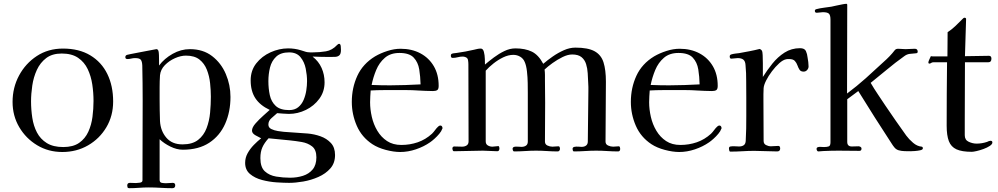

<svg xmlns="http://www.w3.org/2000/svg" viewBox="-20 -794 5238 1008"><path d="M471 -264Q471 -307 464.5 -350.5Q458 -394 440.5 -431Q423 -468 390 -490.5Q357 -513 304 -513Q254 -513 222.5 -489Q191 -465 173.5 -427Q156 -389 149.5 -345Q143 -301 143 -262Q143 -219 149.5 -176Q156 -133 174 -98.5Q192 -64 225.5 -43Q259 -22 312 -22Q364 -22 395.5 -44Q427 -66 443.5 -102Q460 -138 465.5 -180.5Q471 -223 471 -264ZM574 -261Q574 -186 538.5 -126Q503 -66 442.5 -31Q382 4 307 4Q234 4 175 -31.5Q116 -67 81 -126.5Q46 -186 46 -259Q46 -334 80 -397.5Q114 -461 173.5 -500Q233 -539 311 -539Q395 -539 454 -503.5Q513 -468 543.5 -405.5Q574 -343 574 -261Z M1087 -286Q1087 -320 1083 -357.5Q1079 -395 1066 -428Q1053 -461 1027 -481.5Q1001 -502 956 -502Q929 -502 898.5 -488.5Q868 -475 845.5 -452Q823 -429 820 -399Q818 -368 818 -336Q818 -304 818 -272Q818 -244 818.5 -215.5Q819 -187 820 -158Q823 -107 853 -71.5Q883 -36 938 -36Q990 -36 1020 -59.5Q1050 -83 1064.5 -121Q1079 -159 1083 -202.5Q1087 -246 1087 -286ZM1190 -285Q1190 -207 1162 -144Q1134 -81 1078.5 -44.5Q1023 -8 940 -8Q908 -8 874.5 -24.5Q841 -41 818 -63V150Q818 164 829.5 166Q841 168 851 168Q860 168 869 167Q878 166 887 166Q900 166 900 179Q900 194 885 194Q854 194 823 192Q792 190 761 190Q735 190 709.5 192Q684 194 658 194Q651 194 649.5 189Q648 184 648 180Q648 166 662 166Q670 166 678 166.5Q686 167 694 167Q701 167 714.5 165Q728 163 728 153Q728 49 728.5 -56Q729 -161 729 -265Q729 -312 728.5 -358Q728 -404 727 -450Q726 -472 719 -480.5Q712 -489 689 -489Q679 -489 669 -486.5Q659 -484 649 -484Q638 -484 638 -494Q638 -503 647 -506Q649 -507 665 -510Q681 -513 703.5 -517.5Q726 -522 748 -526Q770 -530 785 -533Q800 -536 801 -536Q809 -536 812 -526Q814 -520 814.5 -504.5Q815 -489 815 -473.5Q815 -458 815 -450Q843 -487 886.5 -511.5Q930 -536 977 -536Q1046 -536 1093.5 -499.5Q1141 -463 1165.5 -405.5Q1190 -348 1190 -285Z M1641 32Q1641 -8 1618.5 -25.5Q1596 -43 1564 -48.5Q1532 -54 1502 -57L1390 -68Q1368 -44 1357.5 -20.5Q1347 3 1347 36Q1347 84 1370.5 105.5Q1394 127 1430 133Q1466 139 1503 139Q1539 139 1570.5 129Q1602 119 1621.5 95.5Q1641 72 1641 32ZM1592 -368Q1592 -399 1585 -434Q1578 -469 1557.5 -494Q1537 -519 1498 -519Q1454 -519 1430 -496.5Q1406 -474 1397.5 -439.5Q1389 -405 1389 -368Q1389 -329 1396.5 -294.5Q1404 -260 1427.5 -238Q1451 -216 1498 -216Q1527 -216 1545.5 -231Q1564 -246 1574 -269.5Q1584 -293 1588 -319Q1592 -345 1592 -368ZM1770 -532Q1770 -511 1761.5 -503.5Q1753 -496 1739.5 -495.5Q1726 -495 1711 -495Q1689 -495 1666.5 -495.5Q1644 -496 1621 -497Q1653 -472 1668.5 -437Q1684 -402 1684 -362Q1684 -313 1656.5 -275.5Q1629 -238 1586 -217Q1543 -196 1497 -196Q1481 -196 1466 -197.5Q1451 -199 1435 -200Q1422 -188 1405.5 -174Q1389 -160 1389 -140Q1389 -124 1404.5 -116.5Q1420 -109 1439 -106Q1458 -103 1469 -102L1596 -93Q1630 -90 1662.5 -78.5Q1695 -67 1717 -43.5Q1739 -20 1739 20Q1739 62 1714.5 90Q1690 118 1651.5 135Q1613 152 1572 159Q1531 166 1498 166Q1472 166 1433 163.5Q1394 161 1356 151Q1318 141 1292.5 119.5Q1267 98 1267 61Q1267 34 1280 10.5Q1293 -13 1312.5 -33Q1332 -53 1351 -68Q1340 -73 1321.5 -83.5Q1303 -94 1303 -108Q1303 -125 1321.5 -146Q1340 -167 1362 -186.5Q1384 -206 1396 -217Q1345 -241 1320.5 -278.5Q1296 -316 1296 -372Q1296 -424 1325.5 -461.5Q1355 -499 1400.5 -519.5Q1446 -540 1493 -540Q1510 -540 1527 -537.5Q1544 -535 1560 -530Q1568 -528 1577.5 -524.5Q1587 -521 1595 -520Q1602 -519 1608.5 -519Q1615 -519 1622 -519Q1658 -519 1691 -524.5Q1724 -530 1750 -558Q1756 -564 1760 -564Q1768 -564 1769 -550.5Q1770 -537 1770 -532Z M2188 -351Q2187 -392 2181 -429.5Q2175 -467 2152 -491.5Q2129 -516 2077 -516Q2030 -516 2000.5 -490.5Q1971 -465 1955 -426.5Q1939 -388 1931 -348Q1956 -347 1980 -346.5Q2004 -346 2028 -346Q2068 -346 2108 -347.5Q2148 -349 2188 -351ZM2303 -122Q2303 -117 2301 -116Q2298 -106 2286.5 -92Q2275 -78 2261 -65.5Q2247 -53 2238 -47Q2205 -24 2163.5 -10Q2122 4 2081 4Q2047 4 2005.5 -7Q1964 -18 1935 -37Q1879 -74 1853 -134Q1827 -194 1827 -259Q1827 -333 1856 -396Q1885 -459 1949 -498Q1978 -515 2014 -526.5Q2050 -538 2083 -538Q2142 -538 2187 -514Q2232 -490 2257.5 -446.5Q2283 -403 2283 -343Q2283 -326 2275.5 -321Q2268 -316 2253 -316Q2233 -316 2213 -317Q2193 -318 2173 -319Q2145 -321 2117.5 -321Q2090 -321 2062 -321Q2028 -321 1994 -321Q1960 -321 1926 -319Q1925 -303 1924 -288Q1923 -273 1923 -257Q1923 -220 1932 -180.5Q1941 -141 1961 -107.5Q1981 -74 2012 -53.5Q2043 -33 2087 -33Q2132 -33 2173 -47Q2214 -61 2248 -92Q2257 -101 2264.5 -111.5Q2272 -122 2281 -130Q2286 -135 2292 -135Q2297 -135 2300 -131Q2303 -127 2303 -122Z M3236 -13Q3236 1 3225 1Q3197 1 3168 -1Q3139 -3 3110 -3Q3081 -3 3051.5 -1Q3022 1 2993 1Q2989 1 2987.5 -4Q2986 -9 2986 -12Q2986 -21 2995.5 -23Q3005 -25 3016.5 -24Q3028 -23 3034 -23Q3048 -23 3057 -30Q3066 -37 3066 -51Q3066 -118 3067.5 -184Q3069 -250 3069 -316Q3069 -327 3069 -338Q3069 -349 3068 -360Q3067 -384 3065.5 -409.5Q3064 -435 3057 -457.5Q3050 -480 3033 -494Q3016 -508 2984 -508Q2961 -508 2933.5 -494.5Q2906 -481 2881 -463Q2856 -445 2839 -429Q2841 -415 2841 -400.5Q2841 -386 2841 -372Q2841 -343 2841.5 -313.5Q2842 -284 2842 -255Q2842 -204 2841.5 -153Q2841 -102 2841 -51Q2841 -36 2854 -30Q2867 -24 2880 -24Q2888 -24 2896.5 -25Q2905 -26 2912 -26Q2917 -26 2918.5 -21Q2920 -16 2920 -13Q2920 -8 2917 -3.5Q2914 1 2908 1Q2880 1 2851.5 -1Q2823 -3 2794 -3Q2766 -3 2737 -1Q2708 1 2679 1Q2675 1 2673 -4Q2671 -9 2671 -12Q2671 -20 2679 -23Q2687 -25 2698.5 -24Q2710 -23 2718 -23Q2732 -23 2741.5 -29.5Q2751 -36 2751 -51V-306Q2751 -327 2750.5 -358Q2750 -389 2746.5 -419.5Q2743 -450 2735 -468Q2728 -486 2711.5 -496Q2695 -506 2675 -506Q2649 -506 2622 -493Q2595 -480 2571 -461Q2547 -442 2530 -423V-52Q2530 -37 2541 -30.5Q2552 -24 2565 -24Q2573 -24 2581 -25.5Q2589 -27 2596 -27Q2600 -27 2601 -21.5Q2602 -16 2602 -14Q2602 -9 2599.5 -4.5Q2597 0 2591 0Q2572 0 2553 -1.5Q2534 -3 2515 -3Q2477 -3 2439 -1.5Q2401 0 2363 0Q2359 0 2357 -5Q2355 -10 2355 -13Q2355 -25 2365 -25Q2376 -25 2386 -24.5Q2396 -24 2406 -24Q2420 -24 2430 -30.5Q2440 -37 2440 -52Q2440 -153 2439.5 -254.5Q2439 -356 2439 -457Q2439 -468 2437 -479Q2435 -490 2424 -494Q2417 -497 2409 -497Q2396 -497 2383 -493.5Q2370 -490 2356 -490Q2347 -490 2347 -502Q2347 -510 2353 -512Q2358 -514 2364.5 -514.5Q2371 -515 2377 -516Q2400 -519 2423.5 -523.5Q2447 -528 2469 -533Q2477 -535 2486 -537Q2495 -539 2504 -539Q2516 -539 2520.5 -521.5Q2525 -504 2525.5 -484Q2526 -464 2526 -455Q2547 -473 2573 -492.5Q2599 -512 2628 -526Q2657 -540 2686 -540Q2737 -540 2772 -523Q2807 -506 2832 -459Q2854 -478 2882 -497.5Q2910 -517 2940.5 -530.5Q2971 -544 3001 -544Q3067 -544 3101.5 -525Q3136 -506 3148.5 -466.5Q3161 -427 3161 -365Q3161 -287 3160 -208.5Q3159 -130 3159 -51Q3159 -36 3172.5 -30Q3186 -24 3199 -24Q3207 -24 3214.5 -25Q3222 -26 3229 -26Q3233 -26 3234.5 -21Q3236 -16 3236 -13Z M3653 -351Q3652 -392 3646 -429.5Q3640 -467 3617 -491.5Q3594 -516 3542 -516Q3495 -516 3465.5 -490.5Q3436 -465 3420 -426.5Q3404 -388 3396 -348Q3421 -347 3445 -346.5Q3469 -346 3493 -346Q3533 -346 3573 -347.5Q3613 -349 3653 -351ZM3768 -122Q3768 -117 3766 -116Q3763 -106 3751.5 -92Q3740 -78 3726 -65.5Q3712 -53 3703 -47Q3670 -24 3628.5 -10Q3587 4 3546 4Q3512 4 3470.5 -7Q3429 -18 3400 -37Q3344 -74 3318 -134Q3292 -194 3292 -259Q3292 -333 3321 -396Q3350 -459 3414 -498Q3443 -515 3479 -526.5Q3515 -538 3548 -538Q3607 -538 3652 -514Q3697 -490 3722.5 -446.5Q3748 -403 3748 -343Q3748 -326 3740.5 -321Q3733 -316 3718 -316Q3698 -316 3678 -317Q3658 -318 3638 -319Q3610 -321 3582.5 -321Q3555 -321 3527 -321Q3493 -321 3459 -321Q3425 -321 3391 -319Q3390 -303 3389 -288Q3388 -273 3388 -257Q3388 -220 3397 -180.5Q3406 -141 3426 -107.5Q3446 -74 3477 -53.5Q3508 -33 3552 -33Q3597 -33 3638 -47Q3679 -61 3713 -92Q3722 -101 3729.5 -111.5Q3737 -122 3746 -130Q3751 -135 3757 -135Q3762 -135 3765 -131Q3768 -127 3768 -122Z M4225 -445Q4225 -435 4217.5 -426.5Q4210 -418 4199 -418Q4184 -418 4177.5 -428Q4171 -438 4166.5 -451Q4162 -464 4153 -474Q4144 -484 4123 -484Q4119 -484 4115.5 -484Q4112 -484 4108 -483Q4091 -480 4071 -462Q4051 -444 4032.5 -419.5Q4014 -395 4002 -371Q3990 -347 3989 -331Q3988 -315 3988 -299.5Q3988 -284 3988 -269Q3988 -215 3988.5 -161Q3989 -107 3989 -54Q3989 -39 4001.5 -32.5Q4014 -26 4027 -26Q4037 -26 4047 -27Q4057 -28 4067 -28Q4072 -28 4074 -23.5Q4076 -19 4076 -15Q4076 1 4060 1Q4030 1 4000 -0.5Q3970 -2 3940 -2Q3909 -2 3877.5 0Q3846 2 3814 2Q3810 2 3808.5 -4Q3807 -10 3807 -14Q3807 -24 3815 -25Q3826 -27 3838 -26Q3850 -25 3860 -25Q3875 -25 3884.5 -31.5Q3894 -38 3895 -54Q3897 -86 3897.5 -119Q3898 -152 3898 -185V-282Q3897 -325 3897.5 -367.5Q3898 -410 3894 -452Q3893 -472 3883 -480.5Q3873 -489 3853 -489Q3845 -489 3836.5 -487.5Q3828 -486 3819 -486Q3811 -486 3811 -498Q3811 -505 3818 -508Q3828 -511 3839 -512.5Q3850 -514 3860 -515Q3887 -520 3914 -525Q3941 -530 3968 -537Q3977 -534 3981 -526Q3983 -522 3984 -504Q3985 -486 3985 -462.5Q3985 -439 3985 -418.5Q3985 -398 3985 -390Q4007 -425 4035 -460Q4063 -495 4099 -518Q4135 -541 4180 -541Q4204 -541 4211 -526Q4218 -511 4220 -491Q4222 -480 4223.5 -468Q4225 -456 4225 -445Z M4825 -15Q4825 -8 4811 -5Q4797 -2 4781.5 -1Q4766 0 4760 0Q4746 0 4729 -0.5Q4712 -1 4698 -5Q4685 -9 4676.5 -19Q4668 -29 4662 -39Q4617 -108 4573 -177Q4529 -246 4486 -316L4428 -273V-49Q4428 -25 4452 -25Q4461 -25 4470 -25.5Q4479 -26 4487 -26Q4492 -26 4497.5 -23Q4503 -20 4503 -14Q4503 -2 4492 -2Q4464 -2 4437 -2.5Q4410 -3 4382 -3Q4363 -3 4342.5 -2.5Q4322 -2 4302 -1Q4296 -1 4289.5 0Q4283 1 4276 1Q4272 1 4269.5 -3.5Q4267 -8 4267 -12Q4267 -19 4273 -21Q4279 -23 4284 -23Q4289 -23 4295 -22.5Q4301 -22 4306 -22Q4322 -22 4331 -25.5Q4340 -29 4340 -47V-691Q4340 -714 4332 -722Q4324 -730 4300 -730Q4292 -730 4284 -728.5Q4276 -727 4268 -727Q4258 -727 4258 -737Q4258 -744 4266 -746Q4285 -751 4305.5 -753.5Q4326 -756 4345 -759Q4354 -761 4370 -764.5Q4386 -768 4401.5 -771Q4417 -774 4423 -774Q4428 -774 4428 -768L4427 -303Q4478 -341 4525 -383Q4572 -425 4618 -468Q4635 -483 4650 -498.5Q4665 -514 4678 -531Q4684 -538 4695 -538Q4705 -538 4714.5 -537Q4724 -536 4734 -536Q4746 -536 4758.5 -537Q4771 -538 4783 -538Q4798 -538 4798 -522Q4798 -514 4786 -514Q4770 -513 4755 -511Q4740 -509 4726 -498Q4681 -466 4638 -430Q4595 -394 4551 -359Q4569 -328 4589 -298.5Q4609 -269 4628 -240Q4655 -200 4682.5 -160.5Q4710 -121 4738 -82Q4752 -63 4773.5 -44.5Q4795 -26 4819 -24Q4825 -23 4825 -15Z M5190 -46Q5190 -37 5176.5 -28Q5163 -19 5144 -12Q5125 -5 5107.5 -1Q5090 3 5082 3Q5030 3 5001.5 -10Q4973 -23 4961.5 -53Q4950 -83 4950 -134Q4950 -217 4950.5 -300.5Q4951 -384 4952 -467H4880Q4873 -467 4868.5 -463.5Q4864 -460 4859 -460Q4854 -460 4854 -467Q4854 -471 4859.5 -483Q4865 -495 4867 -499Q4870 -498 4876 -498H4954L4955 -625Q4978 -640 4997 -658.5Q5016 -677 5035 -696Q5037 -698 5039 -699.5Q5041 -701 5043 -701Q5052 -701 5052 -694L5046 -499Q5078 -499 5109.5 -500Q5141 -501 5172 -501Q5185 -501 5185 -486Q5185 -467 5168 -467H5046Q5046 -391 5045.5 -314.5Q5045 -238 5045 -161V-84Q5045 -59 5066 -49.5Q5087 -40 5107 -40Q5135 -40 5162 -49Q5165 -51 5171 -53Q5177 -55 5180 -55Q5190 -55 5190 -46Z"/></svg>

Font: Kaisei HarunoUmi
Style: Regular
Weight: 400
Designer: Font-Kai, 金井和夫
Foundry: KAZUO KANAI
Version: Version 5.003